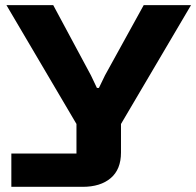

<svg xmlns="http://www.w3.org/2000/svg" viewBox="-20 -556 760 743"><path d="M23.9 167V38.1H275.9V-76.2L4.9 -536.1H186L332 -264.2L355 -215.8H362.8L386.2 -264.2L536.1 -536.1H719.2L448.2 -76.2V34.2Q448.2 99.6 408.4 133.3Q368.7 167 299.8 167Z"/></svg>

Font: Hubot Sans Expanded
Style: Bold
Weight: 700
Width: 7
Designer: Deni Anggara
Foundry: GitHub
Version: Version 1.001;gftools[0.9.31]